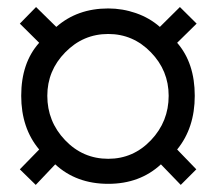

<svg xmlns="http://www.w3.org/2000/svg" viewBox="-20 -622 614 543"><path d="M81.1 -99.1 36.1 -143.1 90.8 -199.2Q40 -259.8 40 -351.1Q40 -444.3 90.8 -501L36.1 -555.2L82 -602.1L139.2 -545.9Q198.7 -598.1 286.1 -598.1Q326.7 -598.1 365 -584.7Q403.3 -571.3 432.1 -545.9L488.8 -602.1L536.1 -555.2L481 -501Q530.8 -443.8 530.8 -351.1Q530.8 -260.3 481 -199.2L535.2 -143.1L491.2 -99.1L435.1 -157.2Q375.5 -102.1 286.1 -102.1Q195.8 -102.1 136.2 -157.2ZM286.1 -172.9Q356.9 -172.9 407 -225.6Q457 -278.3 457 -351.1Q457 -422.4 406.7 -474.1Q356.4 -525.9 286.1 -525.9Q215.3 -525.9 164.6 -474.1Q113.8 -422.4 113.8 -351.1Q113.8 -278.3 164.1 -225.6Q214.4 -172.9 286.1 -172.9Z"/></svg>

Font: Archivo Medium
Style: Regular
Weight: 500
Designer: Hector Gatti
Foundry: Omnibus-Type
Version: Version 2.001